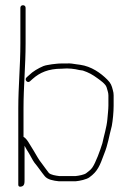

<svg xmlns="http://www.w3.org/2000/svg" viewBox="-20 -713 505 735"><path d="M58 -683V-546C58 -461.3 50 -382.5 50 -298V-6C50 0 53.3 2.5 60 1.5C74.1 -0.6 74 -11.9 74 -26V-155C79 -145 84.8 -136.1 91 -126C100.3 -110.9 103.1 -102.4 112 -90C124.9 -74.9 139 -53.4 151 -39C161.7 -25.3 184.1 -21.2 206 -19H269C285.6 -20.3 311.9 -26.4 322 -34C354 -56.9 362.1 -79 378 -122C394.4 -162.3 396.4 -188.4 408 -231C412 -252.9 415 -284 415 -308V-348C415 -354.7 414 -361.3 412 -368C407.6 -385.4 404.6 -394.4 391 -408C365.3 -433.7 329.9 -458.9 287 -465L272 -467C261.6 -468.5 248.9 -471.3 235 -470H216C209.3 -470 203 -469.7 197 -469L179 -467C165.7 -464.3 157.3 -464.2 146 -460C126.7 -451.7 105.8 -439.8 91 -425L82 -417C71.6 -407.9 85.5 -392.5 95 -402L105 -411C132.1 -435.1 165.2 -450 216 -450C222.7 -450 229.3 -450.3 236 -451C248.5 -451 258.6 -449.5 269 -448L283 -445L297 -443C320.1 -435.3 334.2 -427.2 353 -413.5C364.5 -405.1 383.7 -392 388 -379C390.3 -368.9 395 -359.8 395 -348V-309C395 -294.7 392.2 -270.6 391 -256C388.1 -224.5 377.7 -193.4 372 -165C364 -138.5 346.2 -89.5 333 -71C326.2 -61.5 318.3 -56.9 310 -50C302.7 -44.2 281.3 -40.1 269 -39H207C193.3 -40.7 174.5 -43.5 167 -51C159.4 -60.2 148.8 -75.9 141 -86C126.3 -104.3 122 -114.9 109 -136L93 -162C87.1 -172.1 79.4 -184.3 70 -189V-298C70 -382.2 78 -462.5 78 -546V-683C78 -689.2 73.8 -693 68 -693C62.2 -693 58 -689.2 58 -683Z"/></svg>

Font: HoneyBee
Style: UltLit
Weight: 100
Foundry: Cannot Into Space Fonts
Version: Version 0.89